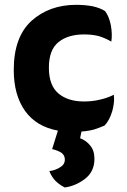

<svg xmlns="http://www.w3.org/2000/svg" viewBox="-20 -538 535 811"><path d="M200.2 91.8Q221.7 96.7 238.3 106.4Q253.9 117.2 253.9 135.7Q253.9 157.2 233.4 168.9Q213.9 181.6 188.5 184.6Q197.3 208 214.8 226.6Q233.4 244.1 253.9 253.9Q300.8 247.1 339.8 216.8Q378.9 186.5 378.9 132.8Q378.9 97.7 361.3 77.1Q344.7 55.7 318.4 45.9Q320.3 37.1 324.2 17.6Q353.5 15.6 377.9 8.8Q402.3 1 421.9 -7.8Q442.4 -29.3 454.1 -68.4Q461.9 -96.7 461.9 -120.1Q461.9 -129.9 460.9 -137.7Q433.6 -124 402.3 -117.2Q371.1 -109.4 335 -109.4Q267.6 -109.4 227.5 -142.6Q186.5 -176.8 186.5 -252Q186.5 -328.1 227.5 -360.4Q267.6 -392.6 335 -392.6Q369.1 -392.6 396.5 -385.7Q422.9 -377.9 450.2 -362.3Q455.1 -392.6 448.2 -431.6Q440.4 -469.7 423.8 -491.2Q402.3 -504.9 370.1 -511.7Q338.9 -517.6 301.8 -517.6Q188.5 -517.6 113.3 -450.2Q38.1 -381.8 38.1 -242.2Q38.1 -136.7 85.9 -69.3Q133.8 -2.9 224.6 13.7Q216.8 40 200.2 91.8Z"/></svg>

Font: cl
Style: Bold
Weight: 400
Designer: Mitja Miklavcic
Version: Version 7.504; 2011; Build 1021